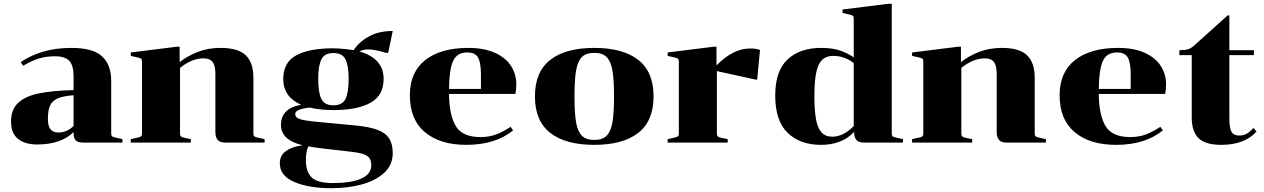

<svg xmlns="http://www.w3.org/2000/svg" viewBox="-20 -750 6648 1010"><path d="M367 -50V-55Q300 10 176 10Q111 10 74.5 -19.5Q38 -49 38 -111Q38 -173 74.5 -208Q111 -243 181 -258Q251 -273 367 -276V-349Q367 -405 345 -429.5Q323 -454 268 -454Q222 -454 182.5 -441.5Q143 -429 102 -404L89 -423Q137 -457 204.5 -477.5Q272 -498 356 -498Q469 -498 517 -453.5Q565 -409 565 -325V-48Q565 -37 569.5 -33Q574 -29 589 -26L624 -18V0H418Q390 0 378.5 -11.5Q367 -23 367 -50ZM367 -87V-249Q311 -245 282 -231.5Q253 -218 242.5 -193Q232 -168 232 -125Q232 -87 245.5 -70Q259 -53 288 -53Q331 -53 367 -87Z M1337 -26 1372 -18V0H1164Q1137 0 1125 -14Q1113 -28 1113 -56V-360Q1113 -405 1098.5 -424Q1084 -443 1050 -443Q990 -443 927 -393V-48Q927 -37 931.5 -32.5Q936 -28 950 -25L984 -18V0H668V-18L703 -26Q718 -29 722.5 -33Q727 -37 727 -48V-426Q727 -437 722.5 -441Q718 -445 703 -448L668 -456V-474L908 -504H925V-423Q963 -454 1018 -476Q1073 -498 1140 -498Q1233 -498 1273 -459Q1313 -420 1313 -342V-48Q1313 -37 1317.5 -33Q1322 -29 1337 -26Z M1916 -490Q1888 -490 1871 -479Q1998 -443 1998 -335Q1998 -248 1929 -209.5Q1860 -171 1734 -171Q1663 -171 1611 -184Q1580 -182 1556.5 -173.5Q1533 -165 1533 -151Q1533 -136 1546 -128.5Q1559 -121 1587 -116.5Q1615 -112 1680 -106L1850 -90Q1922 -83 1964.5 -67.5Q2007 -52 2026.5 -22.5Q2046 7 2046 55Q2046 119 1999.5 160.5Q1953 202 1880 221Q1807 240 1724 240Q1605 240 1528.5 207.5Q1452 175 1452 109Q1452 67 1485 44Q1518 21 1572 14Q1458 -13 1458 -93Q1458 -180 1564 -199Q1470 -240 1470 -335Q1470 -422 1538.5 -459Q1607 -496 1734 -496Q1795 -494 1840 -486Q1869 -530 1921 -558.5Q1973 -587 2046 -587L2022 -472H2011L1986 -479Q1946 -490 1916 -490ZM1814 -335Q1814 -404 1797.5 -437.5Q1781 -471 1734 -471Q1687 -471 1670.5 -437.5Q1654 -404 1654 -335Q1654 -263 1670.5 -229.5Q1687 -196 1734 -196Q1781 -196 1797.5 -229.5Q1814 -263 1814 -335ZM1602 20Q1589 48 1589 91Q1589 153 1619 183Q1649 213 1731 213Q1827 213 1880 189.5Q1933 166 1933 120Q1933 94 1922.5 80.5Q1912 67 1888 59.5Q1864 52 1817 47L1676 31Q1623 24 1602 20Z M2507 -29Q2554 -29 2590.5 -43Q2627 -57 2666 -83L2679 -64Q2586 12 2433 12Q2295 12 2215.5 -54.5Q2136 -121 2136 -249Q2136 -370 2217 -434Q2298 -498 2444 -498Q2527 -498 2584 -472Q2641 -446 2668.5 -402.5Q2696 -359 2696 -306Q2696 -279 2691 -256H2342Q2343 -145 2377.5 -87Q2412 -29 2507 -29ZM2342 -282H2510V-357Q2510 -418 2495.5 -446Q2481 -474 2438 -474Q2383 -474 2363 -428Q2343 -382 2342 -282Z M3106 12Q2955 12 2874.5 -51Q2794 -114 2794 -243Q2794 -372 2874.5 -435Q2955 -498 3106 -498Q3257 -498 3337.5 -435Q3418 -372 3418 -243Q3418 -114 3337.5 -51Q3257 12 3106 12ZM3106 -14Q3149 -14 3171 -36Q3193 -58 3201.5 -106Q3210 -154 3210 -243Q3210 -332 3201.5 -380Q3193 -428 3171 -450Q3149 -472 3106 -472Q3063 -472 3041 -450Q3019 -428 3010.5 -380Q3002 -332 3002 -243Q3002 -154 3010.5 -106Q3019 -58 3041 -36Q3063 -14 3106 -14Z M3926 -495Q3959 -495 3978 -487L3963 -331H3956L3751 -376V-48Q3751 -37 3755.5 -32.5Q3760 -28 3774 -25L3808 -18V0H3492V-18L3527 -26Q3542 -29 3546.5 -33Q3551 -37 3551 -48V-426Q3551 -437 3546.5 -441Q3542 -445 3527 -448L3492 -456V-474L3732 -504H3749V-406Q3836 -495 3926 -495Z M4473 -56Q4409 12 4299 12Q4189 12 4123.5 -51Q4058 -114 4058 -248Q4058 -377 4123 -437.5Q4188 -498 4299 -498Q4359 -498 4399.5 -484Q4440 -470 4471 -448V-652Q4471 -663 4466.5 -667Q4462 -671 4447 -674L4412 -682V-700L4652 -730H4671V-48Q4671 -37 4675.5 -33Q4680 -29 4695 -26L4730 -18V0H4524Q4497 0 4485 -14Q4473 -28 4473 -56ZM4471 -87V-418Q4423 -456 4363 -456Q4308 -456 4286 -407.5Q4264 -359 4264 -248Q4264 -169 4272.5 -122.5Q4281 -76 4301.5 -53.5Q4322 -31 4358 -31Q4417 -31 4471 -87Z M5447 -26 5482 -18V0H5274Q5247 0 5235 -14Q5223 -28 5223 -56V-360Q5223 -405 5208.5 -424Q5194 -443 5160 -443Q5100 -443 5037 -393V-48Q5037 -37 5041.5 -32.5Q5046 -28 5060 -25L5094 -18V0H4778V-18L4813 -26Q4828 -29 4832.5 -33Q4837 -37 4837 -48V-426Q4837 -437 4832.5 -441Q4828 -445 4813 -448L4778 -456V-474L5018 -504H5035V-423Q5073 -454 5128 -476Q5183 -498 5250 -498Q5343 -498 5383 -459Q5423 -420 5423 -342V-48Q5423 -37 5427.5 -33Q5432 -29 5447 -26Z M5925 -29Q5972 -29 6008.5 -43Q6045 -57 6084 -83L6097 -64Q6004 12 5851 12Q5713 12 5633.5 -54.5Q5554 -121 5554 -249Q5554 -370 5635 -434Q5716 -498 5862 -498Q5945 -498 6002 -472Q6059 -446 6086.5 -402.5Q6114 -359 6114 -306Q6114 -279 6109 -256H5760Q5761 -145 5795.5 -87Q5830 -29 5925 -29ZM5760 -282H5928V-357Q5928 -418 5913.5 -446Q5899 -474 5856 -474Q5801 -474 5781 -428Q5761 -382 5760 -282Z M6184 -460V-486Q6215 -486 6230 -491Q6245 -496 6260 -509L6438 -669H6447V-486H6576V-460H6447V-124Q6447 -76 6458.5 -56.5Q6470 -37 6498 -37Q6520 -37 6537 -46Q6554 -55 6574 -77L6590 -58Q6527 12 6404 12Q6321 12 6285 -23Q6249 -58 6249 -132V-460Z"/></svg>

Font: Chonburi
Style: Regular
Weight: 400
Designer: Thanarat Vachiruckul and Stawix Ruecha
Foundry: Cadson Demak & Katatrad
Version: Version 1.000